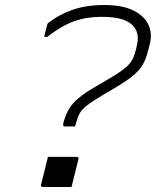

<svg xmlns="http://www.w3.org/2000/svg" viewBox="-20 -740 640 765"><path d="M395 -720Q468 -720 512 -698Q556 -676 572 -640Q588 -604 576 -561L568 -531Q560 -499 545 -476.5Q530 -454 504.5 -434Q479 -414 440 -391L389 -361Q347 -336 326 -319.5Q305 -303 296.5 -286.5Q288 -270 282 -245L279 -236H240Q229 -236 232 -247L234 -255Q242 -284 255 -306Q268 -328 293.5 -349.5Q319 -371 363 -396L414 -426Q464 -455 487 -476.5Q510 -498 518 -530Q520 -537 522 -543.5Q524 -550 525 -557Q539 -612 505 -642.5Q471 -673 385 -673Q324 -673 274.5 -655Q225 -637 168 -593H156Q159 -604 162 -617Q165 -630 168 -641Q169 -647 173 -649Q213 -681 268 -700.5Q323 -720 395 -720ZM265 5H152Q140 5 144 -6L171 -115H284Q296 -115 292 -104Z"/></svg>

Font: Recursive Mn Lnr St Lt
Style: Italic
Weight: 300
Italic angle: -15°
Monospace: yes
Version: Version 1.079;hotconv 1.0.112;makeotfexe 2.5.65598; ttfautoh